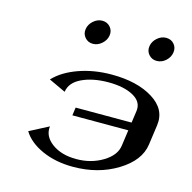

<svg xmlns="http://www.w3.org/2000/svg" viewBox="-109 -859 968 968"><g transform="rotate(15 375.0 -375.0)"><path d="M90.8 -115.2 190.4 -167Q183.6 -115.2 232.9 -78.6Q282.2 -42 360.4 -42Q437.5 -42 498 -78.6Q558.6 -115.2 565.4 -167L577.1 -250H285.2L291 -292H583L591.8 -354.5Q598.6 -403.3 549.3 -430.7Q500 -458 418.9 -458Q337.9 -458 280.8 -431.2Q223.6 -404.3 216.8 -354.5L128.9 -395.5Q173.8 -443.4 252.4 -471.7Q331.1 -500 424.8 -500Q557.6 -500 640.1 -448.7Q722.7 -397.5 710.9 -312.5L696.3 -208Q684.6 -122.1 585 -61Q485.4 0 354.5 0Q263.7 0 192.9 -31.7Q122.1 -63.5 90.8 -115.2ZM641.6 -750Q668 -750 683.6 -731.4Q699.2 -712.9 695.3 -687.5Q691.4 -662.1 670.9 -643.6Q650.4 -625 624 -625Q598.6 -625 582.5 -643.6Q566.4 -662.1 570.3 -687.5Q574.2 -712.9 595.2 -731.4Q616.2 -750 641.6 -750ZM249.5 -643.6Q233.4 -662.1 237.3 -687.5Q241.2 -712.9 262.2 -731.4Q283.2 -750 308.6 -750Q334 -750 350.1 -731.4Q366.2 -712.9 362.3 -687.5Q358.4 -662.1 337.4 -643.6Q316.4 -625 291 -625Q265.6 -625 249.5 -643.6Z"/></g></svg>

Font: okolaks
Style: BoldItalic
Weight: 600
Width: 8
Italic angle: -8°
Version: Version 000.6.0